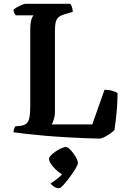

<svg xmlns="http://www.w3.org/2000/svg" viewBox="-20 -724 664 1003"><path d="M501 0Q473 0 427.5 -2Q382 -4 327.5 -7Q273 -10 219.5 -14.5Q166 -19 121.5 -24Q77 -29 51 -33Q51 -43 54 -51.5Q57 -60 60 -64L89 -67Q108 -70 118.5 -79Q129 -88 133.5 -109Q138 -130 138 -167V-566Q138 -595 141.5 -612Q145 -629 150 -636.5Q155 -644 156 -644H62Q58 -649 54.5 -656.5Q51 -664 50 -672Q56 -679 68.5 -686Q81 -693 94 -698.5Q107 -704 112 -704H347Q352 -699 356 -687Q360 -675 360 -662L316 -649Q298 -644 287 -635Q276 -626 271.5 -609.5Q267 -593 267 -563V-141Q267 -118 261 -100Q255 -82 250 -74H462L526 -255Q550 -255 568.5 -249Q587 -243 594 -238Q594 -204 591.5 -167.5Q589 -131 585 -99Q581 -67 578 -45Q571 -37 556 -26.5Q541 -16 525.5 -8Q510 0 501 0ZM290 259Q273 259 261 250.5Q249 242 244 234Q263 223 284.5 205.5Q306 188 317 168L325 193Q314 193 299 183.5Q284 174 269.5 160Q255 146 245.5 131.5Q236 117 236 106Q236 98 246 87.5Q256 77 271 67Q286 57 300.5 50.5Q315 44 323 44Q332 44 342.5 53.5Q353 63 363 76.5Q373 90 380 104Q387 118 387 127Q387 136 374.5 157Q362 178 344 202Q326 226 311 242.5Q296 259 290 259Z"/></svg>

Font: Texturina 12pt SemiBold
Style: Regular
Weight: 600
Designer: Guillermo Torres Carreño
Foundry: Omnibus-Type
Version: Version 1.002